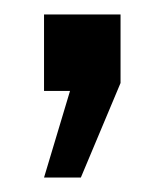

<svg xmlns="http://www.w3.org/2000/svg" viewBox="-20 -126 228 266"><path d="M77 0H41V-106H147V-11L92 120H41Z"/></svg>

Font: kids-team
Style: team
Weight: 400
Designer: Ryoichi Tsunekawa, Thomas Gollenia, Laura Emeder
Foundry: Ryoichi Tsunekawa, Thomas Gollenia, Laura Emeder
Version: Version 2.000